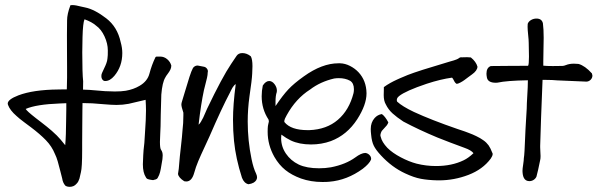

<svg xmlns="http://www.w3.org/2000/svg" viewBox="-20 -704 2350 752"><path d="M588.9 -480Q590.3 -481.9 593.3 -482.4Q596.2 -482.9 598.6 -482.4Q601.1 -481.9 604 -482.4H607.4Q622.6 -482.4 634.8 -472.2Q647 -461.9 650.9 -447.3V-446.3Q650.9 -438.5 647 -430.7Q643.1 -422.9 636.5 -414.3Q629.9 -405.8 627.4 -400.4Q615.7 -381.3 611.8 -333.5Q608.9 -237.8 608.9 -209.5Q608.9 -204.6 607.7 -182.6Q606.4 -160.6 606.4 -148.4Q606.4 -123 610.8 -117.2Q617.2 -108.9 617.2 -95.2Q617.2 -90.3 616.2 -80.6Q614.7 -73.7 612.3 -57.6Q609.9 -41.5 606.9 -29.8Q604 -18.1 598.1 -8.3Q597.2 -5.9 594.7 -3.9Q592.3 -2 590.6 -1.5Q588.9 -1 584.7 0Q580.6 1 579.6 1.5Q578.6 1.5 573.7 0.7Q568.8 0 566.7 -0.5Q564.5 -1 560.8 -2Q557.1 -2.9 554.9 -4.9Q552.7 -6.8 551.3 -9.8Q539.6 -27.8 539.6 -60.5Q539.6 -62 541 -95.7Q541.5 -112.3 545.4 -144.5Q546.4 -161.6 548.1 -187.3Q549.8 -212.9 550.8 -232.4Q551.8 -252 551.8 -271Q551.8 -290 550.3 -313Q539.1 -310.5 517.1 -305.2Q495.1 -299.8 483.9 -297.4Q460.4 -293 436.5 -293Q418 -293 384.8 -295.9Q351.6 -298.8 341.3 -299.3Q317.9 -300.3 303.2 -300.3Q302.7 -290.5 302.7 -271Q302.7 -250 302.2 -208Q301.8 -166 301.8 -144.5V-116.2Q301.8 -48.3 296.9 -29.3Q295.9 -26.4 294.2 -17.8Q292.5 -9.3 291.3 -4.9Q290 -0.5 286.9 5.9Q283.7 12.2 279.3 16.1Q269.5 27.8 252.4 27.8Q245.1 27.8 238.8 24.9Q238.3 24.9 237.8 24.4Q237.3 23.9 236.6 23.4Q235.8 22.9 235.4 22.5Q226.1 11.7 223.6 -4.9Q221.2 -13.7 216.1 -34.4Q210.9 -55.2 206.1 -72Q201.2 -88.9 195.3 -100.6Q183.1 -130.9 159.7 -155Q136.2 -179.2 101.1 -205.6Q95.2 -210 75 -225.1Q54.7 -240.2 44.4 -250Q19 -272 11.2 -293.5Q10.3 -297.4 10.3 -298.3Q10.3 -314.5 52.2 -330.6Q109.9 -352.5 207.5 -353.5Q212.9 -353.5 224.4 -353.8Q235.8 -354 241.7 -354Q242.7 -384.3 242.7 -399.9V-439Q242.7 -460.4 242.4 -503.2Q242.2 -545.9 242.2 -567.4Q242.2 -603 242.7 -621.1V-623.5Q242.7 -649.4 255.9 -683.6Q258.3 -684.1 263.7 -684.1Q271 -684.1 279.5 -682.4Q288.1 -680.7 297.9 -678.2Q307.6 -675.8 313.5 -674.8Q350.1 -667.5 396 -632.3Q439.9 -598.6 452.6 -539.1Q459 -516.6 459 -496.1Q459 -443.8 427.7 -406.7Q410.6 -386.7 392.6 -386.7Q389.2 -386.7 387.2 -387.2Q377 -392.6 377 -406.2Q377 -413.1 379.9 -418.9Q382.3 -424.3 387 -434.3Q391.6 -444.3 392.8 -446.8Q394 -449.2 396.5 -456.1Q398.9 -462.9 399.4 -465.6Q399.9 -468.3 400.9 -475.1Q401.9 -481.9 402.1 -488.3Q402.3 -494.6 402.3 -505.4V-506.8Q402.3 -533.2 389.4 -561.3Q376.5 -589.4 356.4 -603.5Q339.8 -618.2 311 -628.4Q304.7 -614.3 303.2 -558.1Q302.2 -521 302.2 -499Q302.2 -416.5 305.7 -385.7Q305.7 -363.8 305.2 -353Q334.5 -352.1 346.7 -350.6Q394.5 -345.7 429.7 -345.7Q455.1 -345.7 472.7 -348.6Q503.4 -354 526.4 -367.7Q557.6 -385.7 565.4 -416Q574.2 -449.7 588.9 -480ZM239.7 -299.8Q231 -299.8 215.3 -298.8Q122.1 -295.4 80.6 -277.3Q85 -269 120.6 -241.2Q126.5 -236.8 140.9 -225.6Q155.3 -214.4 163.3 -208Q171.4 -201.7 182.6 -191.9Q193.8 -182.1 202.6 -173.3Q216.3 -159.7 235.4 -135.3Q237.3 -156.2 238 -179.9Q238.8 -203.6 239 -232.4Q239.3 -261.2 239.7 -276.9Z M906.7 -485.4Q914.1 -496.1 929.2 -496.1Q946.8 -496.1 962.4 -483.4Q968.8 -471.7 968.8 -444.8Q968.8 -432.6 967.8 -416Q966.8 -391.6 957 -325.7Q950.2 -276.9 950.2 -228Q950.2 -153.3 965.3 -80.6Q972.7 -44.9 982.9 -24.4Q986.8 -15.6 986.8 -9.8Q986.8 2.9 973.6 11.2Q964.8 16.1 953.1 17.6Q936 13.7 927.7 -7.8Q903.3 -83.5 896.5 -152.3Q892.6 -191.9 892.6 -234.9Q892.6 -293.9 903.3 -374.5Q899.9 -373 896.2 -368.4Q892.6 -363.8 890.4 -360.4Q888.2 -356.9 884.5 -349.4Q880.9 -341.8 880.4 -340.8Q848.6 -280.8 800.8 -170.4Q794.4 -155.8 780.5 -126.2Q766.6 -96.7 756.6 -73Q746.6 -49.3 740.7 -27.3Q731.4 6.8 709.5 6.8Q707.5 6.8 701.7 5.9Q679.2 -8.3 677.2 -22.9Q680.7 -42 682.1 -65.4Q683.6 -86.4 688.5 -128.9Q693.4 -171.4 694.8 -193.8Q698.2 -220.7 698.2 -251.5V-262.7Q690.4 -286.1 690.4 -294.4Q690.4 -299.8 692.9 -307.1Q696.3 -318.4 703.1 -340.8Q710 -363.3 713.4 -374.5Q731.9 -438 739.7 -441.9Q745.6 -447.3 754.4 -447.3Q755.4 -447.3 777.3 -442.9Q785.6 -441.9 790.8 -434.8Q795.9 -427.7 793.5 -419.9Q793.5 -411.1 790.8 -399.2Q788.1 -387.2 784.2 -372.6Q780.3 -357.9 778.8 -351.1Q767.1 -296.9 757.8 -215.8Q761.7 -218.3 766.8 -226.8Q772 -235.4 775.9 -243.4Q779.8 -251.5 784.7 -263.4Q789.6 -275.4 791 -277.8Q850.6 -402.3 885.3 -453.6Q904.8 -481.9 906.7 -485.4Z M1312 -456.1Q1331.5 -455.6 1350.8 -445.8Q1370.1 -436 1384.3 -420.9Q1414.6 -388.2 1415.5 -339.4V-337.9Q1415.5 -293.9 1379.4 -237.3Q1339.4 -175.3 1275.9 -151.4Q1239.3 -138.2 1198.2 -138.2Q1152.3 -138.2 1119.1 -153.8Q1101.6 -162.1 1082 -176.8Q1081.1 -167 1081.1 -163.1Q1081.1 -129.9 1099.9 -102.3Q1118.7 -74.7 1149.9 -59.6Q1181.2 -44.9 1230 -44.9Q1254.4 -44.9 1276.4 -48.8Q1334 -60.1 1371.6 -87.4Q1394.5 -104.5 1410.6 -105Q1419.9 -104 1426.8 -97.2Q1433.6 -90.3 1433.6 -82Q1433.6 -81.5 1433.3 -80.3Q1433.1 -79.1 1433.1 -78.6Q1426.3 -62.5 1400.9 -43Q1339.4 2 1269.5 7.8Q1260.3 8.8 1242.7 8.8Q1197.8 8.8 1158.7 -4.9Q1122.6 -18.1 1097.7 -38.1Q1072.8 -58.1 1054.7 -89.4Q1028.3 -136.2 1028.3 -188Q1028.3 -202.6 1029.3 -210.4Q1029.3 -213.4 1031 -219Q1032.7 -224.6 1033 -227.5Q1033.2 -230.5 1031.7 -235.8Q1004.9 -276.4 1004.9 -327.1Q1004.9 -348.6 1009.3 -369.1Q1021 -386.7 1034.2 -386.7Q1045.9 -386.7 1055.2 -374.5Q1064.5 -362.3 1064.5 -349.1Q1064.5 -345.2 1064 -343.3Q1059.1 -329.6 1059.1 -305.7V-296.9V-288.6Q1087.4 -330.6 1109.4 -354Q1131.3 -377.4 1169.9 -404.8Q1241.2 -456.1 1305.7 -456.1ZM1288.6 -396.5Q1234.4 -383.8 1194.8 -353.5Q1138.7 -317.9 1103 -252.9Q1102.1 -251 1099.6 -246.3Q1097.2 -241.7 1096.2 -239.7Q1095.2 -237.8 1094 -232.9Q1092.8 -228 1094.2 -225.6Q1119.6 -194.3 1185.1 -194.3H1191.4Q1259.3 -196.8 1303.5 -234.9Q1347.7 -272.9 1364.7 -339.4Q1366.2 -346.7 1366.2 -354.5Q1366.2 -378.4 1351.1 -387.7Q1332.5 -397.9 1307.1 -397.9Q1297.9 -397.9 1288.6 -396.5Z M1777.3 -476.1Q1782.2 -480.5 1789.1 -479.5Q1792.5 -479.5 1799.1 -479.7Q1805.7 -480 1809.1 -480L1824.2 -479Q1844.7 -462.4 1850.1 -442.9Q1849.6 -427.2 1828.1 -412.1Q1824.2 -409.7 1814.7 -402.3Q1805.2 -395 1798.8 -390.4Q1792.5 -385.7 1783.9 -381.1Q1775.4 -376.5 1769 -375.5Q1762.7 -378.4 1758.3 -387.7Q1753.9 -397 1750.5 -399.9Q1706.5 -394 1651.4 -376Q1568.4 -348.1 1543 -327.6Q1530.8 -317.9 1535.2 -306.2Q1555.7 -287.1 1601.1 -265.6Q1668.5 -234.4 1772 -198.7Q1773.4 -198.2 1785.2 -194.3Q1796.9 -190.4 1800.3 -189.2Q1803.7 -188 1814.7 -183.8Q1825.7 -179.7 1830.8 -177.5Q1835.9 -175.3 1845.2 -170.9Q1854.5 -166.5 1860.1 -163.1Q1865.7 -159.7 1872.6 -155Q1879.4 -150.4 1884.5 -145.3Q1889.6 -140.1 1893.6 -134.8Q1900.9 -124.5 1908.2 -105.5Q1909.7 -103 1909.7 -100.6Q1909.7 -98.1 1908.7 -95.5Q1907.7 -92.8 1907 -91.3Q1906.2 -89.8 1904.3 -86.7Q1902.3 -83.5 1901.9 -82.5Q1870.6 -40.5 1814.7 -19Q1758.8 2.4 1699.7 2.4H1693.8Q1655.8 1.5 1628.4 -3.7Q1601.1 -8.8 1566.9 -24.9Q1515.1 -48.8 1472.2 -95.2Q1452.1 -116.7 1444.1 -133.1Q1436 -149.4 1433.6 -176.3Q1432.1 -188 1432.1 -198.7Q1432.1 -224.6 1447.3 -241.7Q1458.5 -254.4 1475.6 -257.3Q1488.3 -248.5 1501 -224.6Q1499 -218.3 1494.6 -212.6Q1490.2 -207 1484.1 -200.9Q1478 -194.8 1475.1 -190.9Q1467.3 -175.8 1471.2 -168Q1475.6 -147.9 1497.1 -125Q1517.1 -105 1549.6 -87.9Q1582 -70.8 1611.8 -63Q1648.9 -53.7 1687.5 -53.7Q1749.5 -53.7 1795.9 -76.2Q1814.5 -85 1834.5 -104Q1825.7 -115.7 1799.3 -125Q1740.2 -146.5 1692.9 -165.5Q1620.1 -195.8 1559.6 -228Q1533.7 -245.1 1517.3 -260Q1501 -274.9 1491.2 -294.9Q1482.9 -308.6 1482.9 -331.5Q1482.9 -335.9 1483.2 -344.2Q1483.4 -352.5 1483.4 -356.9V-362.8Q1489.3 -367.2 1495.4 -371.1Q1501.5 -375 1509 -379.2Q1516.6 -383.3 1521.2 -385.7Q1525.9 -388.2 1535.6 -392.6Q1545.4 -397 1548.6 -398.4Q1551.8 -399.9 1563.2 -404.5Q1574.7 -409.2 1576.7 -410.2Q1617.7 -426.3 1733.4 -460.4Q1736.3 -461.4 1744.1 -463.6Q1752 -465.8 1757.1 -467.3Q1762.2 -468.8 1768.1 -471.2Q1773.9 -473.6 1777.3 -476.1Z M2046.9 -610.8Q2050.3 -620.1 2060.1 -625.7Q2069.8 -631.3 2081.1 -631.3Q2102.1 -631.3 2106.4 -612.8Q2109.4 -590.3 2109.4 -555.7Q2109.4 -540 2108.6 -509.3Q2107.9 -478.5 2107.9 -463.4V-446.8Q2120.1 -445.3 2145 -445.3Q2170.4 -445.3 2183.1 -445.8Q2188.5 -445.8 2196.8 -449.2Q2210 -454.6 2228 -454.6Q2234.4 -454.6 2246.1 -453.6Q2271.5 -446.3 2298.3 -416.5Q2300.3 -410.6 2300.3 -408.2Q2300.3 -398.9 2293.5 -391.8Q2286.6 -384.8 2277.3 -384.3Q2199.2 -387.2 2162.6 -389.2Q2143.1 -391.1 2118.7 -391.1H2105Q2098.1 -223.6 2095.7 -133.3V-127Q2095.7 -121.6 2096.4 -110.1Q2097.2 -98.6 2097.2 -92.8Q2097.2 -82.5 2095.7 -77.1Q2087.4 -35.2 2081.1 -12.2Q2077.6 -4.4 2070.1 0.5Q2062.5 5.4 2053.7 5.4H2052.7Q2029.8 4.9 2026.9 -26.4Q2026.4 -28.8 2026.4 -34.2Q2026.4 -43 2029.1 -59.8Q2031.7 -76.7 2031.7 -84.5Q2033.2 -92.3 2034.4 -113.5Q2035.6 -134.8 2036.6 -161.4Q2037.6 -188 2038.1 -195.3Q2039.1 -209 2040.5 -236.8Q2042 -264.6 2043 -278.8Q2043 -294.9 2045.2 -330.1Q2047.4 -365.2 2047.4 -383.8V-389.6Q1964.4 -388.2 1929.2 -380.4Q1927.7 -380.4 1925.3 -380.1Q1922.9 -379.9 1921.9 -379.9Q1891.6 -379.9 1887.2 -399.4Q1885.3 -409.2 1885.3 -415.5Q1885.3 -439 1902.3 -445.3Q1930.2 -445.8 1981.2 -446Q2032.2 -446.3 2048.3 -446.3Q2051.8 -451.2 2051.8 -482.4Q2051.8 -500.5 2050.8 -536.6Q2050.8 -546.9 2048.6 -567.4Q2046.4 -587.9 2046.4 -599.1Q2046.4 -606.9 2046.9 -610.8Z"/></svg>

Font: Avessa
Style: Medium
Weight: 500
Designer: Arman Khorramak
Foundry: Arman Khorramak
Version: Version 1.000; ttfautohint (v1.8.1)